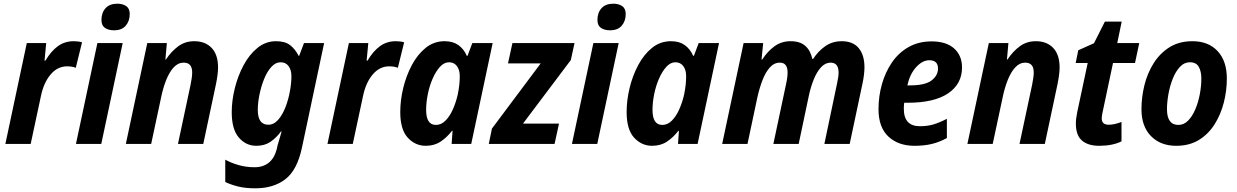

<svg xmlns="http://www.w3.org/2000/svg" viewBox="-20 -779 6694 1039"><path d="M9 0 125 -546H230L221 -451H226Q256 -502 293 -529Q330 -556 379 -556Q404 -556 424 -550L390 -412Q381 -416 369 -418Q357 -420 343 -420Q291 -420 253.5 -375.5Q216 -331 201 -257L146 0Z M597 -615Q567 -615 548 -628Q529 -641 529 -671Q529 -710 551 -734.5Q573 -759 615 -759Q644 -759 663 -746Q682 -733 682 -703Q682 -665 660.5 -640Q639 -615 597 -615ZM391 0 507 -546H644L528 0Z M661 0 777 -546H883L875 -457H878Q907 -501 944.5 -528.5Q982 -556 1031 -556Q1091 -556 1125.5 -519.5Q1160 -483 1160 -414Q1160 -396 1157 -373Q1154 -350 1149 -325L1080 0H943L1011 -319Q1015 -338 1017.5 -356Q1020 -374 1020 -387Q1020 -440 974 -440Q944 -440 920.5 -415Q897 -390 879.5 -346.5Q862 -303 851 -248L798 0Z M1362 240Q1308 240 1269.5 230.5Q1231 221 1199 206V85Q1231 103 1272 114.5Q1313 126 1357 126Q1452 126 1478 27L1482 8Q1487 -8 1493 -29.5Q1499 -51 1504 -68H1501Q1475 -33 1443.5 -11.5Q1412 10 1367 10Q1311 10 1272.5 -34.5Q1234 -79 1234 -172Q1234 -234 1250.5 -301Q1267 -368 1298 -426Q1329 -484 1373.5 -520Q1418 -556 1474 -556Q1522 -556 1549.5 -535Q1577 -514 1596 -477H1599L1625 -546H1734L1614 20Q1588 142 1524 191Q1460 240 1362 240ZM1432 -104Q1462 -104 1485.5 -131Q1509 -158 1525 -199.5Q1541 -241 1549 -286Q1557 -331 1557 -366Q1557 -401 1541.5 -421.5Q1526 -442 1499 -442Q1471 -442 1448 -416.5Q1425 -391 1409 -351Q1393 -311 1384 -266.5Q1375 -222 1375 -184Q1375 -104 1432 -104Z M1752 0 1868 -546H1973L1964 -451H1969Q1999 -502 2036 -529Q2073 -556 2122 -556Q2147 -556 2167 -550L2133 -412Q2124 -416 2112 -418Q2100 -420 2086 -420Q2034 -420 1996.5 -375.5Q1959 -331 1944 -257L1889 0Z M2284 10Q2227 10 2186.5 -34Q2146 -78 2146 -173Q2146 -236 2162 -302.5Q2178 -369 2208.5 -426.5Q2239 -484 2283.5 -520Q2328 -556 2386 -556Q2431 -556 2460.5 -535Q2490 -514 2506 -477H2510L2536 -546H2646L2530 0H2424L2429 -71H2426Q2398 -35 2364 -12.5Q2330 10 2284 10ZM2339 -103Q2368 -103 2391.5 -127Q2415 -151 2431.5 -189Q2448 -227 2457 -267Q2463 -297 2465.5 -320Q2468 -343 2468 -367Q2468 -401 2452.5 -421.5Q2437 -442 2410 -442Q2383 -442 2360.5 -417Q2338 -392 2321 -353Q2304 -314 2295 -269Q2286 -224 2286 -184Q2286 -103 2339 -103Z M2625 0 2642 -83 2906 -436H2729L2753 -546H3089L3069 -454L2810 -110H3005L2981 0Z M3281 -615Q3251 -615 3232 -628Q3213 -641 3213 -671Q3213 -710 3235 -734.5Q3257 -759 3299 -759Q3328 -759 3347 -746Q3366 -733 3366 -703Q3366 -665 3344.5 -640Q3323 -615 3281 -615ZM3075 0 3191 -546H3328L3212 0Z M3509 10Q3452 10 3411.5 -34Q3371 -78 3371 -173Q3371 -236 3387 -302.5Q3403 -369 3433.5 -426.5Q3464 -484 3508.5 -520Q3553 -556 3611 -556Q3656 -556 3685.5 -535Q3715 -514 3731 -477H3735L3761 -546H3871L3755 0H3649L3654 -71H3651Q3623 -35 3589 -12.5Q3555 10 3509 10ZM3564 -103Q3593 -103 3616.5 -127Q3640 -151 3656.5 -189Q3673 -227 3682 -267Q3688 -297 3690.5 -320Q3693 -343 3693 -367Q3693 -401 3677.5 -421.5Q3662 -442 3635 -442Q3608 -442 3585.5 -417Q3563 -392 3546 -353Q3529 -314 3520 -269Q3511 -224 3511 -184Q3511 -103 3564 -103Z M3888 0 4004 -546H4110L4101 -457H4105Q4133 -501 4171 -528.5Q4209 -556 4258 -556Q4309 -556 4337.5 -531Q4366 -506 4376 -460H4380Q4408 -503 4446.5 -529.5Q4485 -556 4535 -556Q4596 -556 4627 -518.5Q4658 -481 4658 -415Q4658 -398 4655.5 -376Q4653 -354 4648 -330L4578 0H4441L4509 -324Q4513 -342 4515.5 -358Q4518 -374 4518 -386Q4518 -440 4475 -440Q4446 -440 4423 -415Q4400 -390 4383.5 -349Q4367 -308 4357 -261L4302 0H4165L4234 -325Q4238 -343 4240 -359Q4242 -375 4242 -387Q4242 -440 4200 -440Q4169 -440 4145.5 -413.5Q4122 -387 4105.5 -343.5Q4089 -300 4078 -250L4025 0Z M4929 10Q4841 10 4787.5 -40Q4734 -90 4734 -188Q4734 -258 4752.5 -323.5Q4771 -389 4807 -441.5Q4843 -494 4897 -524.5Q4951 -555 5021 -555Q5101 -555 5143.5 -516.5Q5186 -478 5186 -414Q5186 -325 5111 -274Q5036 -223 4892 -223H4873Q4871 -207 4871 -190Q4871 -96 4958 -96Q4997 -96 5029 -105Q5061 -114 5104 -136V-32Q5064 -10 5022.5 0Q4981 10 4929 10ZM4905 -317Q4987 -317 5021.5 -344Q5056 -371 5056 -408Q5056 -453 5009 -453Q4972 -453 4938 -416Q4904 -379 4890 -317Z M5215 0 5331 -546H5437L5429 -457H5432Q5461 -501 5498.5 -528.5Q5536 -556 5585 -556Q5645 -556 5679.5 -519.5Q5714 -483 5714 -414Q5714 -396 5711 -373Q5708 -350 5703 -325L5634 0H5497L5565 -319Q5569 -338 5571.5 -356Q5574 -374 5574 -387Q5574 -440 5528 -440Q5498 -440 5474.5 -415Q5451 -390 5433.5 -346.5Q5416 -303 5405 -248L5352 0Z M5928 10Q5868 10 5835 -18.5Q5802 -47 5802 -110Q5802 -138 5810 -175L5866 -438H5801L5815 -507L5900 -545L5959 -662H6050L6026 -546H6145L6122 -438H6003L5946 -169Q5942 -149 5942 -138Q5942 -104 5980 -104Q6010 -104 6049 -119V-14Q6000 10 5928 10Z M6345 10Q6260 10 6208.5 -42.5Q6157 -95 6157 -188Q6157 -253 6173 -318Q6189 -383 6223 -437Q6257 -491 6309 -523.5Q6361 -556 6433 -556Q6519 -556 6569 -502.5Q6619 -449 6619 -354Q6619 -288 6602.5 -223.5Q6586 -159 6552.5 -106Q6519 -53 6467.5 -21.5Q6416 10 6345 10ZM6357 -103Q6386 -103 6409 -126Q6432 -149 6448 -186.5Q6464 -224 6472.5 -268Q6481 -312 6481 -354Q6481 -393 6467 -417.5Q6453 -442 6420 -442Q6388 -442 6364.5 -416.5Q6341 -391 6325.5 -351Q6310 -311 6302.5 -267.5Q6295 -224 6295 -188Q6295 -103 6357 -103Z"/></svg>

Font: Noto Sans SemiCondensed
Style: Bold Italic
Weight: 700
Width: 4
Italic angle: -12°
Designer: Monotype Design Team
Foundry: Monotype Imaging Inc.
Version: Version 2.013; ttfautohint (v1.8.4.7-5d5b)